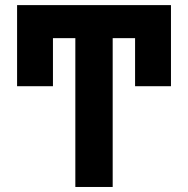

<svg xmlns="http://www.w3.org/2000/svg" viewBox="-20 -743 747 763"><path d="M516.8 -400.4H659.4V-591.4H516.8ZM47.9 -400.4H190.4V-591.4H47.9ZM427.8 0V-591.4H659.4V-722.7H47.9V-591.4H279.4V0Z"/></svg>

Font: Giphurs SC
Style: Regular
Weight: 400
Version: Version 0.920